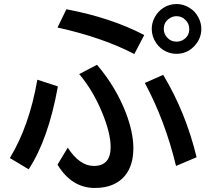

<svg xmlns="http://www.w3.org/2000/svg" viewBox="-20 -870 1039 949"><path d="M644 -603Q484.9 -685.5 264.2 -733.9L308.1 -824.2Q528.8 -782.7 692.9 -696.8ZM314.9 -140.1Q373.5 -49.8 443.8 -49.8Q526.9 -49.8 526.9 -143.1Q526.9 -212.4 483.9 -315.9Q439.9 -422.4 371.6 -503.9L459.5 -549.8Q553.2 -439.9 603 -310.1Q639.2 -214.4 639.2 -137.2Q639.2 -51.8 597.2 -1Q546.4 59.1 448.7 59.1Q334.5 59.1 264.2 -56.2ZM28.8 -88.9Q125.5 -249 164.6 -476.1L266.1 -442.9Q219.2 -181.6 121.6 -33.2ZM850.1 -49.8Q795.4 -275.4 695.8 -460L786.6 -500Q897.9 -315.4 951.7 -92.8ZM853 -850.1Q886.2 -850.1 915.5 -832Q944.8 -814.9 960.4 -784.2Q975.1 -756.8 975.1 -727.1Q975.1 -679.2 940.9 -642.6Q904.8 -604 852.1 -604Q825.7 -604 801.3 -615.2Q771 -629.4 752.4 -656.7Q730 -689 730 -727.5Q730 -757.3 745.1 -785.2Q760.3 -813 785.6 -830.1Q815.9 -850.1 853 -850.1ZM852.1 -790Q834.5 -790 818.8 -779.8Q789.6 -761.7 789.6 -726.6Q789.6 -701.7 807.1 -683.6Q824.7 -664.1 853 -664.1Q867.7 -664.1 881.3 -670.9Q915.5 -688.5 915.5 -726.6Q915.5 -753.4 896 -772Q878.4 -790 852.1 -790Z"/></svg>

Font: UDEV Gothic 35
Style: Bold
Weight: 700
Version: v2.1.0; ttfautohint (v1.8.4.7-5d5b-dirty) -l 6 -r 45 -G 200 